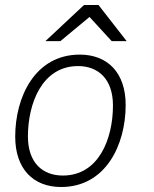

<svg xmlns="http://www.w3.org/2000/svg" viewBox="-20 -740 616 770"><path d="M317 -720 162 -575H222L339 -672L428 -575H488L375 -720ZM225 10C404 10 484 -159 484 -319C484 -449 411 -521 300 -521C121 -521 41 -352 41 -192C41 -62 114 10 225 10ZM232 -36C151 -36 92 -87 92 -193C92 -324 148 -475 293 -475C373 -475 433 -424 433 -317C433 -183 376 -36 232 -36Z"/></svg>

Font: Chivo Light
Style: Italic
Weight: 300
Italic angle: -8°
Designer: Hector Gatti
Foundry: Omnibus-Type
Version: Version 1.003;PS 001.003;hotconv 1.0.70;makeotf.lib2.5.58329